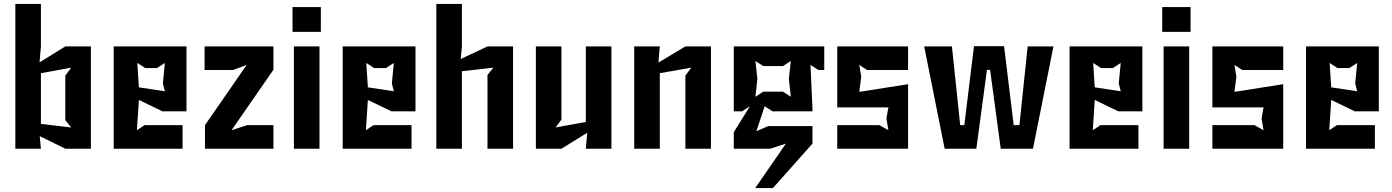

<svg xmlns="http://www.w3.org/2000/svg" viewBox="-20 -756 7077 976"><path d="M58 -736V0H188L182 -64L312 0H442V-520H312L181 -439L188 -520V-736ZM188 -126V-384L342 -412L312 -372V-145L342 -108Z M558 0H908V-120H715L676 -94L686 -248L806 -190H928V-520H558ZM678 -436 718 -410H778L818 -436L808 -332L818 -292L686 -312Z M1157 -94 1369 -400 1234 -426 1022 -120V0H1370V-120H1237ZM1020 -400H1164L1234 -426L1370 -400V-520H1020Z M1474 0H1604V-520H1474ZM1467 -594H1611V-720H1467Z M1722 0H2072V-120H1879L1840 -94L1850 -248L1970 -190H2092V-520H1722ZM1842 -436 1882 -410H1942L1982 -436L1972 -332L1982 -292L1850 -312Z M2198 0H2328V-394L2488 -412L2458 -375V0H2588V-520H2458L2322 -456L2328 -520V-736H2198Z M2704 0H2834L2965 -81L2958 0H3088V-520H2958V-136L2804 -108L2834 -148V-520H2704Z M3204 0H3334V-384L3494 -412L3464 -372V0H3594V-520H3464L3327 -438L3334 -520H3204Z M3819 200H3909L4110 -26V-115H3885L3825 -89L3867 -216L3907 -190H4110V-206L4100 -426L4140 -400H4170V-520H3710V-190H3752L3792 -216L3710 -84V0H3895L3975 -26ZM3820 -264 3830 -355 3820 -446 3860 -420H3960L4000 -446L3990 -355L4000 -264L3960 -290H3860Z M4236 0H4596V-328L4348 -289L4358 -366L4348 -426L4388 -400H4596V-520H4236V-210H4496L4486 -154L4496 -94L4450 -120H4236Z M4782 0H4943L4997 -401H5013L5067 0H5231L5335 -520H5204L5162 -120H5133L5084 -521H4931L4882 -120H4861L4819 -520H4678Z M5417 0H5767V-120H5574L5535 -94L5545 -248L5665 -190H5787V-520H5417ZM5537 -436 5577 -410H5637L5677 -436L5667 -332L5677 -292L5545 -312Z M5895 0H6025V-520H5895ZM5888 -594H6032V-720H5888Z M6143 0H6503V-328L6255 -289L6265 -366L6255 -426L6295 -400H6503V-520H6143V-210H6403L6393 -154L6403 -94L6357 -120H6143Z M6619 0H6969V-120H6776L6737 -94L6747 -248L6867 -190H6989V-520H6619ZM6739 -436 6779 -410H6839L6879 -436L6869 -332L6879 -292L6747 -312Z"/></svg>

Font: Pescante Normal
Style: Regular
Weight: 400
Designer: Ariel Martín Pérez
Foundry: Tunera Type Foundry
Version: Version 1.000;FEAKit 1.0